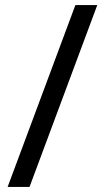

<svg xmlns="http://www.w3.org/2000/svg" viewBox="-20 -734 412 754"><path d="M362 -714 96 0H10L276 -714Z"/></svg>

Font: Noto Sans Warang Citi
Style: Regular
Weight: 400
Designer: Mangu Purty
Foundry: Mangu Purty
Version: Version 3.002; ttfautohint (v1.8.4.7-5d5b)